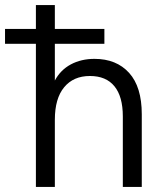

<svg xmlns="http://www.w3.org/2000/svg" viewBox="-68 -740 645 760"><path d="M74.1 -720H149.1V-421.3Q171.5 -463.1 212.4 -485.1Q253.4 -507 305.9 -507Q392.9 -507 443.1 -451.5Q493.2 -396 493.2 -287.7V0H418.2V-279Q418.2 -357.9 385 -398.5Q351.9 -439.2 287.8 -439.2Q222.7 -439.2 185.9 -394.6Q149.1 -350.1 149.1 -265.9V0H74.1ZM-48.1 -625.4H345.2V-566.6H-48.1Z"/></svg>

Font: AF Albert Sans Medium
Style: Regular
Weight: 500
Designer: Andreas Rasmussen
Foundry: a.Foundry
Version: Version 1.300;Glyphs 3.2 (3231)